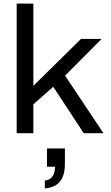

<svg xmlns="http://www.w3.org/2000/svg" viewBox="-20 -743 620 1071"><path d="M73 0V-723H166V-264L432 -526H547L343 -321L557 0H447L277 -259L166 -161V0ZM230 308V264Q259 261 273 241Q287 221 287 187H242V85H342V171Q342 216 329 245.5Q316 275 291 290Q266 305 230 308Z"/></svg>

Font: Archivo SemiExpanded
Style: Regular
Weight: 400
Width: 6
Designer: Hector Gatti
Foundry: Omnibus-Type
Version: Version 2.001